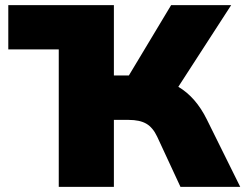

<svg xmlns="http://www.w3.org/2000/svg" viewBox="-20 -725 952 745"><path d="M208 0V-533.2H12.2V-705.1H421.9V-432.1H480L644 -705.1H877L671.9 -388.2Q739.3 -348.6 782.2 -262.2L912.1 0H680.2L589.8 -194.8Q573.2 -230 547.9 -244.9Q522.5 -259.8 479 -259.8H421.9V0Z"/></svg>

Font: Mulish ExtraBlack
Style: Regular
Weight: 1000
Designer: Vernon Adams
Foundry: Vernon Adams
Version: Version 3.603; ttfautohint (v1.8.3)